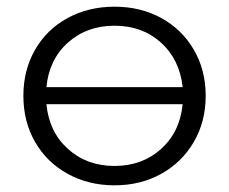

<svg xmlns="http://www.w3.org/2000/svg" viewBox="-20 -550 686 575"><path d="M323 -530Q401 -530 463 -496Q525 -462 560.5 -401Q596 -340 596 -263Q596 -186 560.5 -125Q525 -64 463 -29.5Q401 5 323 5Q245 5 182.5 -29.5Q120 -64 85 -125Q50 -186 50 -263Q50 -340 85 -401Q120 -462 182.5 -496Q245 -530 323 -530ZM119 -289H527Q518 -372 462 -422.5Q406 -473 323 -473Q240 -473 183.5 -422.5Q127 -372 119 -289ZM527 -238H119Q127 -155 183.5 -104Q240 -53 323 -53Q406 -53 462.5 -104Q519 -155 527 -238Z"/></svg>

Font: APTA Sans Regular
Style: Regular
Weight: 400
Version: Version 7.200